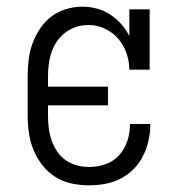

<svg xmlns="http://www.w3.org/2000/svg" viewBox="-20 -548 540 576"><path d="M247 8Q221 8 195 2.5Q169 -3 146.5 -17Q124 -31 107.5 -52Q91 -73 81 -97Q71 -121 67 -147.5Q63 -174 63 -200V-320Q63 -345 66 -369.5Q69 -394 77.5 -417.5Q86 -441 100 -462Q114 -483 133.5 -498Q153 -513 177.5 -520.5Q202 -528 227 -528Q248 -528 269.5 -522.5Q291 -517 309.5 -505Q328 -493 343 -476.5Q358 -460 368 -440V-520H429V-339H368Q368 -364 359.5 -388.5Q351 -413 334.5 -432Q318 -451 294.5 -462Q271 -473 246 -473Q227 -473 209.5 -467.5Q192 -462 177 -451Q162 -440 151.5 -425Q141 -410 135 -392.5Q129 -375 126.5 -356.5Q124 -338 124 -320V-288H304V-232H124V-200Q124 -181 126.5 -162.5Q129 -144 135 -126.5Q141 -109 151.5 -93.5Q162 -78 177 -67.5Q192 -57 210.5 -52Q229 -47 247 -47Q272 -47 296.5 -55.5Q321 -64 337.5 -82.5Q354 -101 362 -125Q370 -149 370 -174V-176H431V-174Q431 -150 425.5 -126Q420 -102 409 -80Q398 -58 380.5 -40.5Q363 -23 341.5 -12Q320 -1 296 3.5Q272 8 247 8Z"/></svg>

Font: Iosevka Curly Slab Light
Style: Regular
Weight: 300
Monospace: yes
Designer: Belleve Invis
Foundry: Belleve Invis
Version: Version 22.1.2; ttfautohint (v1.8.4)